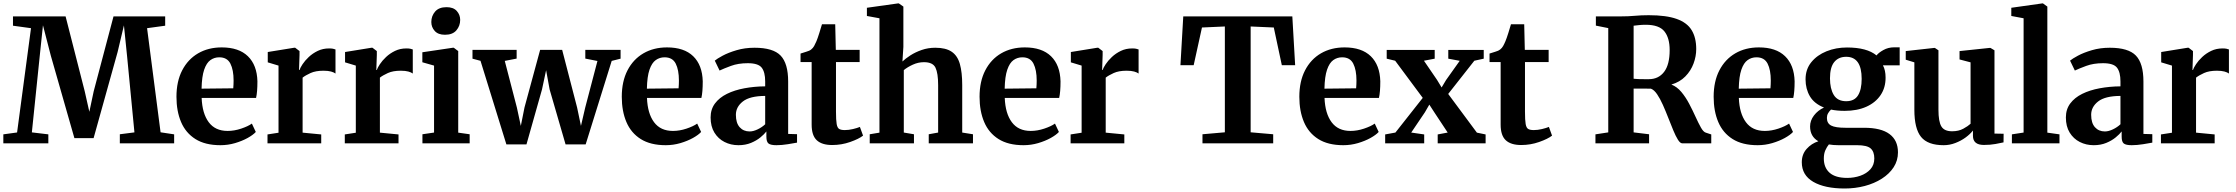

<svg xmlns="http://www.w3.org/2000/svg" viewBox="-20 -839 13092 1124"><path d="M80 -63.5 161.5 -674 56 -688.5V-743H364L476 -304.5L503 -184.5L528.5 -304.5L644.5 -743H947V-688.5L841 -674L920 -64.5L999.5 -52.5V0H681.5V-53L767 -64L724 -509.5L705.5 -690.5L668.5 -534.5L528 -30.5H415.5L277.5 -513L231.5 -691L212.5 -510L166.5 -64L263 -52.5V0H-0.5V-52.5Z M1270.5 11Q1181 11 1124 -25Q1067 -61 1040 -124.8Q1013 -188.5 1013 -272.5Q1013 -362.5 1046.5 -427.2Q1080 -492 1139.8 -526.8Q1199.5 -561.5 1278 -561.5Q1378 -561.5 1431.2 -509.8Q1484.5 -458 1487 -363Q1487 -299.5 1479 -265.5H1160.5Q1164 -174.5 1202 -123.5Q1240 -72.5 1312.5 -72.5Q1351.5 -72.5 1391.8 -86Q1432 -99.5 1454.5 -115.5L1477.5 -66.5Q1461.5 -49 1429.5 -31.2Q1397.5 -13.5 1356 -1.2Q1314.5 11 1270.5 11ZM1160 -320 1345.5 -322Q1346.5 -332.5 1347 -345.5Q1347.5 -358.5 1347.5 -367.5Q1347.5 -429.5 1328.8 -466.5Q1310 -503.5 1263.5 -503.5Q1234.5 -503.5 1211.8 -487.2Q1189 -471 1175.2 -431Q1161.5 -391 1160 -320Z M1546 0V-52L1610.5 -62V-455L1547.5 -474V-534.5L1702 -559.5H1708L1733.5 -540V-517L1730.5 -429L1733.5 -429.5Q1737.5 -442 1751.2 -463Q1765 -484 1787.5 -505.2Q1810 -526.5 1840 -541Q1870 -555.5 1906.5 -555.5Q1920 -555.5 1929 -553.8Q1938 -552 1944 -549.5V-408.5Q1935 -415.5 1918 -420.2Q1901 -425 1873.5 -425Q1828 -425 1798.2 -411.5Q1768.5 -398 1751.5 -384.5V-62.5L1860.5 -52V0Z M1998.5 0V-52L2063 -62V-455L2000 -474V-534.5L2154.5 -559.5H2160.5L2186 -540V-517L2183 -429L2186 -429.5Q2190 -442 2203.8 -463Q2217.5 -484 2240 -505.2Q2262.5 -526.5 2292.5 -541Q2322.5 -555.5 2359 -555.5Q2372.5 -555.5 2381.5 -553.8Q2390.5 -552 2396.5 -549.5V-408.5Q2387.5 -415.5 2370.5 -420.2Q2353.5 -425 2326 -425Q2280.5 -425 2250.8 -411.5Q2221 -398 2204 -384.5V-62.5L2313 -52V0Z M2521 -63V-455L2452.5 -474.5V-533L2631 -559.5H2636.5L2662.5 -540V-62.5L2729.5 -53V0H2453V-53ZM2584.5 -635.5Q2545 -635.5 2525 -657.8Q2505 -680 2505 -710Q2505 -745.5 2527.2 -771.2Q2549.5 -797 2593.5 -797H2594.5Q2634 -797 2654 -774.8Q2674 -752.5 2674 -722.5Q2674 -687.5 2651.8 -661.5Q2629.5 -635.5 2585.5 -635.5Z M2746 -495.5V-547H3004.5V-496L2935 -482.5L3006 -209L3029 -102L3050.5 -210L3142 -547H3271L3358.5 -209.5L3381 -102L3406 -209.5L3477.5 -482L3406.5 -496V-547H3613V-495.5L3561 -482.5L3408.5 6.5H3291L3197.5 -315.5L3177 -428L3153 -315.5L3062 6.5H2944.5L2793 -483Z M3877.5 11Q3788 11 3731 -25Q3674 -61 3647 -124.8Q3620 -188.5 3620 -272.5Q3620 -362.5 3653.5 -427.2Q3687 -492 3746.8 -526.8Q3806.5 -561.5 3885 -561.5Q3985 -561.5 4038.2 -509.8Q4091.5 -458 4094 -363Q4094 -299.5 4086 -265.5H3767.5Q3771 -174.5 3809 -123.5Q3847 -72.5 3919.5 -72.5Q3958.5 -72.5 3998.8 -86Q4039 -99.5 4061.5 -115.5L4084.5 -66.5Q4068.5 -49 4036.5 -31.2Q4004.5 -13.5 3963 -1.2Q3921.5 11 3877.5 11ZM3767 -320 3952.5 -322Q3953.5 -332.5 3954 -345.5Q3954.5 -358.5 3954.5 -367.5Q3954.5 -429.5 3935.8 -466.5Q3917 -503.5 3870.5 -503.5Q3841.5 -503.5 3818.8 -487.2Q3796 -471 3782.2 -431Q3768.5 -391 3767 -320Z M4140 -151.5Q4140 -199 4165.5 -233.2Q4191 -267.5 4235.5 -289.5Q4280 -311.5 4337.8 -322.2Q4395.5 -333 4459.5 -333.5V-362.5Q4459.5 -416.5 4439.2 -442.8Q4419 -469 4357.5 -469Q4301.5 -469 4259 -453.2Q4216.5 -437.5 4192.5 -426L4164.5 -484Q4177 -495 4210.5 -513Q4244 -531 4292.2 -545.2Q4340.5 -559.5 4397 -559.5Q4506 -559.5 4550 -513.5Q4594 -467.5 4594 -362V-55L4646 -53.5V-4Q4629 -0.5 4592.5 5.2Q4556 11 4525.5 11Q4492 11 4479.2 1.2Q4466.5 -8.5 4466.5 -39.5V-69.5Q4454.5 -53.5 4431.8 -34.8Q4409 -16 4376.5 -2.5Q4344 11 4303 11Q4258.5 11 4221.5 -7.8Q4184.5 -26.5 4162.2 -62.8Q4140 -99 4140 -151.5ZM4368.5 -69.5Q4390 -69.5 4415.5 -81.8Q4441 -94 4459.5 -111.5V-277.5Q4369.5 -277 4328.8 -245Q4288 -213 4288 -167Q4288 -119 4310.2 -94.2Q4332.5 -69.5 4368.5 -69.5Z M4852 10Q4791.5 10 4761.5 -18Q4731.5 -46 4731.5 -109.5V-475.5H4666.5V-525.5Q4683 -531.5 4701.2 -536.5Q4719.5 -541.5 4729 -549.5Q4739.5 -558 4746 -569.5Q4752.5 -581 4759.5 -597.5Q4767 -615.5 4776.2 -645.2Q4785.5 -675 4792 -697H4869.5L4873 -547H5012.5V-475.5H4874V-185Q4874 -135.5 4878 -112.8Q4882 -90 4893.2 -83.8Q4904.5 -77.5 4925.5 -77.5Q4948.5 -77.5 4973.5 -83.5Q4998.5 -89.5 5014 -96L5032.5 -45Q5007.5 -25.5 4957 -7.8Q4906.5 10 4852 10Z M5128.5 -62.5V-732L5055 -745.5V-793.5L5236.5 -819H5242L5268.5 -800.5V-564.5L5263 -479Q5280.5 -496 5309.5 -514.8Q5338.5 -533.5 5375.8 -546.5Q5413 -559.5 5455.5 -559.5Q5517 -559.5 5551.2 -536.2Q5585.5 -513 5599.2 -464.5Q5613 -416 5613 -341V-63L5676 -53V0H5417V-53L5472 -63V-341Q5472 -410.5 5456.5 -442.8Q5441 -475 5389 -475Q5355.5 -475 5323.8 -460.5Q5292 -446 5271 -428.5V-63L5330.5 -53V0H5071.5V-53Z M5972 11Q5882.5 11 5825.5 -25Q5768.5 -61 5741.5 -124.8Q5714.5 -188.5 5714.5 -272.5Q5714.5 -362.5 5748 -427.2Q5781.5 -492 5841.2 -526.8Q5901 -561.5 5979.5 -561.5Q6079.5 -561.5 6132.8 -509.8Q6186 -458 6188.5 -363Q6188.5 -299.5 6180.5 -265.5H5862Q5865.5 -174.5 5903.5 -123.5Q5941.5 -72.5 6014 -72.5Q6053 -72.5 6093.2 -86Q6133.5 -99.5 6156 -115.5L6179 -66.5Q6163 -49 6131 -31.2Q6099 -13.5 6057.5 -1.2Q6016 11 5972 11ZM5861.5 -320 6047 -322Q6048 -332.5 6048.5 -345.5Q6049 -358.5 6049 -367.5Q6049 -429.5 6030.2 -466.5Q6011.5 -503.5 5965 -503.5Q5936 -503.5 5913.2 -487.2Q5890.5 -471 5876.8 -431Q5863 -391 5861.5 -320Z M6247.5 0V-52L6312 -62V-455L6249 -474V-534.5L6403.5 -559.5H6409.5L6435 -540V-517L6432 -429L6435 -429.5Q6439 -442 6452.8 -463Q6466.5 -484 6489 -505.2Q6511.5 -526.5 6541.5 -541Q6571.5 -555.5 6608 -555.5Q6621.5 -555.5 6630.5 -553.8Q6639.5 -552 6645.5 -549.5V-408.5Q6636.5 -415.5 6619.5 -420.2Q6602.5 -425 6575 -425Q6529.5 -425 6499.8 -411.5Q6470 -398 6453 -384.5V-62.5L6562 -52V0Z M7150.5 -64.5V-684L7016.5 -678L6968 -457.5H6890.5L6907 -743H7545.5L7562 -457.5H7484L7437 -678L7301.5 -684V-64.5L7433.5 -53V0H7019.5V-53Z M7844 11Q7754.5 11 7697.5 -25Q7640.5 -61 7613.5 -124.8Q7586.5 -188.5 7586.5 -272.5Q7586.5 -362.5 7620 -427.2Q7653.5 -492 7713.2 -526.8Q7773 -561.5 7851.5 -561.5Q7951.5 -561.5 8004.8 -509.8Q8058 -458 8060.5 -363Q8060.5 -299.5 8052.5 -265.5H7734Q7737.5 -174.5 7775.5 -123.5Q7813.5 -72.5 7886 -72.5Q7925 -72.5 7965.2 -86Q8005.5 -99.5 8028 -115.5L8051 -66.5Q8035 -49 8003 -31.2Q7971 -13.5 7929.5 -1.2Q7888 11 7844 11ZM7733.5 -320 7919 -322Q7920 -332.5 7920.5 -345.5Q7921 -358.5 7921 -367.5Q7921 -429.5 7902.2 -466.5Q7883.5 -503.5 7837 -503.5Q7808 -503.5 7785.2 -487.2Q7762.5 -471 7748.8 -431Q7735 -391 7733.5 -320Z M8149 -63 8309 -266 8147.5 -483.5 8098 -495.5V-546.5H8379V-495.5L8316 -483.5L8392.5 -371.5L8419.5 -327L8445.5 -370.5L8525.5 -483L8458.5 -495.5V-546.5H8666V-495.5L8611 -483.5L8458 -289L8626 -62.5L8677 -52V0H8396.5V-52L8455 -63L8378 -179.5L8347.5 -226.5L8321.5 -181.5L8241.5 -63L8317.5 -52V0H8089V-52Z M8885.5 10Q8825 10 8795 -18Q8765 -46 8765 -109.5V-475.5H8700V-525.5Q8716.5 -531.5 8734.8 -536.5Q8753 -541.5 8762.5 -549.5Q8773 -558 8779.5 -569.5Q8786 -581 8793 -597.5Q8800.5 -615.5 8809.8 -645.2Q8819 -675 8825.5 -697H8903L8906.5 -547H9046V-475.5H8907.5V-185Q8907.5 -135.5 8911.5 -112.8Q8915.5 -90 8926.8 -83.8Q8938 -77.5 8959 -77.5Q8982 -77.5 9007 -83.5Q9032 -89.5 9047.5 -96L9066 -45Q9041 -25.5 8990.5 -7.8Q8940 10 8885.5 10Z M9320 0V-52.5L9395 -64V-674.5L9322.5 -689V-743H9465.5Q9513.5 -743 9550.5 -746.5Q9587.5 -750 9632 -750Q9734.5 -750 9795.5 -728.2Q9856.5 -706.5 9883.2 -662.5Q9910 -618.5 9910 -552Q9910 -509 9894.2 -466.8Q9878.5 -424.5 9846.2 -391.5Q9814 -358.5 9764.5 -344Q9797 -331.5 9822.8 -300.8Q9848.5 -270 9869 -231Q9889.5 -192 9906.2 -155Q9923 -118 9937.5 -92.2Q9952 -66.5 9966 -62.5L9998 -52V0H9828Q9816 0 9802.8 -21.2Q9789.5 -42.5 9775.5 -76.5Q9761.5 -110.5 9746.2 -149.5Q9731 -188.5 9714.8 -225Q9698.5 -261.5 9681 -287.2Q9663.5 -313 9644.5 -320Q9630.5 -320 9611 -320.2Q9591.5 -320.5 9572.8 -320.5Q9554 -320.5 9543.5 -320.5V-64L9634 -53V0ZM9632.5 -375.5Q9689 -375.5 9721.8 -418Q9754.5 -460.5 9754.5 -546Q9754.5 -617 9723.5 -655.5Q9692.5 -694 9614.5 -694Q9592 -694 9574.8 -692Q9557.5 -690 9543.5 -688.5V-378Q9553.5 -376.5 9571.2 -376Q9589 -375.5 9606.5 -375.5Q9624 -375.5 9632.5 -375.5Z M10269.5 11Q10180 11 10123 -25Q10066 -61 10039 -124.8Q10012 -188.5 10012 -272.5Q10012 -362.5 10045.5 -427.2Q10079 -492 10138.8 -526.8Q10198.5 -561.5 10277 -561.5Q10377 -561.5 10430.2 -509.8Q10483.5 -458 10486 -363Q10486 -299.5 10478 -265.5H10159.5Q10163 -174.5 10201 -123.5Q10239 -72.5 10311.5 -72.5Q10350.5 -72.5 10390.8 -86Q10431 -99.5 10453.5 -115.5L10476.5 -66.5Q10460.5 -49 10428.5 -31.2Q10396.5 -13.5 10355 -1.2Q10313.5 11 10269.5 11ZM10159 -320 10344.5 -322Q10345.5 -332.5 10346 -345.5Q10346.5 -358.5 10346.5 -367.5Q10346.5 -429.5 10327.8 -466.5Q10309 -503.5 10262.5 -503.5Q10233.5 -503.5 10210.8 -487.2Q10188 -471 10174.2 -431Q10160.5 -391 10159 -320Z M10779 264.5Q10662.5 264.5 10595.2 225.5Q10528 186.5 10528 111Q10528 64.5 10556.2 32.8Q10584.5 1 10625 -12Q10576.5 -40 10576.5 -98.5Q10576.5 -133 10599.2 -163Q10622 -193 10658 -209.5Q10601 -232 10575.5 -275.2Q10550 -318.5 10550 -374.5Q10550 -433.5 10583.8 -475Q10617.5 -516.5 10672.8 -538.8Q10728 -561 10792.5 -561Q10909.5 -561 10965.5 -514.5Q10977 -530 11005.5 -546Q11034 -562 11069 -562H11101V-456.5H11003Q11018.5 -428 11018.5 -385.5Q11019 -326.5 10989.5 -282.5Q10960 -238.5 10906 -214.2Q10852 -190 10779 -190Q10734 -190 10699 -197.5Q10688 -187 10681.5 -175.2Q10675 -163.5 10675 -148.5Q10675 -117 10699.8 -104Q10724.5 -91 10784.5 -91H10893Q10992 -91 11041.5 -54.2Q11091 -17.5 11091 53Q11091 101 11065.8 140Q11040.5 179 10996.5 207Q10952.5 235 10896.5 249.8Q10840.5 264.5 10779 264.5ZM10788 -246.5Q10836 -246.5 10857.2 -280.8Q10878.5 -315 10878.5 -377.5Q10878.5 -506.5 10788 -506.5Q10743 -506.5 10718 -475.8Q10693 -445 10693 -380.5Q10693 -320 10715.2 -283.2Q10737.5 -246.5 10788 -246.5ZM10794 202.5Q10834.5 202.5 10870.8 189.8Q10907 177 10929.8 151.8Q10952.5 126.5 10952.5 88.5Q10952.5 49 10931.2 30Q10910 11 10851.5 11H10743Q10711.5 11 10686.5 6.5Q10675 20.5 10666 40.5Q10657 60.5 10657 89Q10657 142.5 10691 172.5Q10725 202.5 10794 202.5Z M11594 9.5Q11530 9.5 11530 -44V-75Q11514 -54 11487 -34.2Q11460 -14.5 11426.8 -1.8Q11393.5 11 11358.5 11Q11265.5 11 11226.2 -37.5Q11187 -86 11187 -196.5V-474L11136.5 -489.5V-540L11303.5 -558.5H11307L11328 -544.5V-196.5Q11328 -127.5 11345 -99Q11362 -70.5 11408 -70.5Q11446 -70.5 11473.5 -85.5Q11501 -100.5 11516 -114.5V-474L11451.5 -491V-540L11627.5 -558.5H11632.5L11656 -544.5V-57L11709.5 -56L11709 -5.5Q11691 -1.5 11661.5 4Q11632 9.5 11594 9.5Z M11826.5 -63V-732L11754.5 -745.5V-793.5L11935 -819H11940L11965.5 -800.5V-62.5L12036.5 -52.5V0H11758V-52.5Z M12074 -151.5Q12074 -199 12099.5 -233.2Q12125 -267.5 12169.5 -289.5Q12214 -311.5 12271.8 -322.2Q12329.5 -333 12393.5 -333.5V-362.5Q12393.5 -416.5 12373.2 -442.8Q12353 -469 12291.5 -469Q12235.5 -469 12193 -453.2Q12150.5 -437.5 12126.5 -426L12098.5 -484Q12111 -495 12144.5 -513Q12178 -531 12226.2 -545.2Q12274.5 -559.5 12331 -559.5Q12440 -559.5 12484 -513.5Q12528 -467.5 12528 -362V-55L12580 -53.5V-4Q12563 -0.5 12526.5 5.2Q12490 11 12459.5 11Q12426 11 12413.2 1.2Q12400.5 -8.5 12400.5 -39.5V-69.5Q12388.5 -53.5 12365.8 -34.8Q12343 -16 12310.5 -2.5Q12278 11 12237 11Q12192.5 11 12155.5 -7.8Q12118.5 -26.5 12096.2 -62.8Q12074 -99 12074 -151.5ZM12302.5 -69.5Q12324 -69.5 12349.5 -81.8Q12375 -94 12393.5 -111.5V-277.5Q12303.5 -277 12262.8 -245Q12222 -213 12222 -167Q12222 -119 12244.2 -94.2Q12266.5 -69.5 12302.5 -69.5Z M12630.5 0V-52L12695 -62V-455L12632 -474V-534.5L12786.5 -559.5H12792.5L12818 -540V-517L12815 -429L12818 -429.5Q12822 -442 12835.8 -463Q12849.5 -484 12872 -505.2Q12894.5 -526.5 12924.5 -541Q12954.5 -555.5 12991 -555.5Q13004.5 -555.5 13013.5 -553.8Q13022.5 -552 13028.5 -549.5V-408.5Q13019.5 -415.5 13002.5 -420.2Q12985.5 -425 12958 -425Q12912.5 -425 12882.8 -411.5Q12853 -398 12836 -384.5V-62.5L12945 -52V0Z"/></svg>

Font: Merriweather Text Regular
Style: Bold
Weight: 700
Designer: Eben Sorkin
Foundry: Eben Sorkin
Version: Version 2.100; ttfautohint (v1.7.19-72a1) -l 8 -r 50 -G 200 